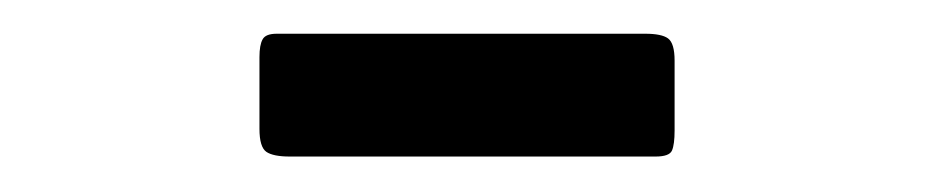

<svg xmlns="http://www.w3.org/2000/svg" viewBox="-20 -918 540 111"><path d="M130 -843.5V-885Q130 -892 131.8 -895.2Q133.5 -898.5 140 -898.5H353Q362.5 -898.5 366.2 -895.8Q370 -893 370 -883V-842.5Q370 -834.5 368.5 -831Q367 -827.5 359 -827.5H147.5Q138 -827.5 134 -830.2Q130 -833 130 -843.5Z"/></svg>

Font: Besley
Style: Bold
Weight: 700
Designer: Owen Earl
Foundry: indestructible type*
Version: Version 2.001; ttfautohint (v1.8.3)